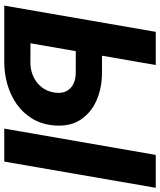

<svg xmlns="http://www.w3.org/2000/svg" viewBox="55 -806 751 901"><g transform="rotate(90 430.5 -355.5)"><path d="M184.1 -459 330.6 -458.5Q397 -457 453.4 -431.9Q509.8 -406.7 542 -357.7Q574.2 -308.6 568.8 -235.8Q564 -176.8 537.4 -132.3Q510.7 -87.9 468.5 -58.3Q426.3 -28.8 374.5 -14.2Q322.8 0.5 267.6 0H6.3L129.4 -710.9H285.2L183.1 -123L272.9 -122.6Q308.6 -122.6 338.6 -136.2Q368.7 -149.9 388.9 -175.3Q409.2 -200.7 414.6 -236.8Q418.9 -268.1 408.7 -289.6Q398.4 -311 377 -322.8Q355.5 -334.5 325.7 -335.4L162.6 -335.9ZM861.3 -710.9 738.3 0H583.5L707 -710.9Z"/></g></svg>

Font: Roboto ExtraBold
Style: Italic
Weight: 800
Designer: Christian Robertson
Foundry: Google
Version: Version 3.009; 2024